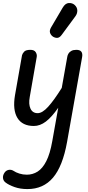

<svg xmlns="http://www.w3.org/2000/svg" viewBox="-36 -833 587 1281"><path d="M147 428.5Q99 428.5 61 415Q23 401.5 1.5 385Q-14 373.5 -16 355Q-18 336.5 -5.5 318.5Q4.5 304 21.5 300.5Q38.5 297 54.5 307Q69.5 317.5 93.2 325Q117 332.5 143 332.5Q182 332.5 215 311.8Q248 291 273 242Q298 193 313 107.5L352.5 -114Q308.5 -51 269.8 -21.8Q231 7.5 190 7.5Q113 7.5 80.2 -46.2Q47.5 -100 64 -197.5L111 -464.5Q113.5 -475 124.8 -487.8Q136 -500.5 166.5 -500.5Q192.5 -500.5 202.2 -485Q212 -469.5 209 -453L162.5 -186Q153.5 -138 167.5 -108Q181.5 -78 215.5 -78Q246.5 -78 285.5 -121Q324.5 -164 376 -246.5L413 -454.5Q414.5 -465 420.8 -475.5Q427 -486 439.8 -493.2Q452.5 -500.5 473.5 -500.5Q497 -500.5 506.5 -488.2Q516 -476 512 -452.5L411.5 114Q382.5 276 317.8 352.2Q253 428.5 147 428.5ZM319 -587.5Q304 -597 298.2 -613.2Q292.5 -629.5 305 -650.5L382 -781.5Q399.5 -811.5 423 -812.8Q446.5 -814 462 -800Q479 -784.5 479.8 -763.8Q480.5 -743 467.5 -725L375 -599.5Q361.5 -581.5 347.2 -580.5Q333 -579.5 319 -587.5Z"/></svg>

Font: Edu AU VIC WA NT Pre Medium
Style: Regular
Weight: 500
Designer: Tina and Corey Anderson, Eben Sorkin, Mirko Velimirovic
Foundry: Google for Education
Version: Version 1.001